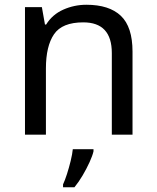

<svg xmlns="http://www.w3.org/2000/svg" viewBox="-20 -617 658 807"><path d="M343 -597Q439 -597 488 -550.5Q537 -504 537 -400V-51H450V-394Q450 -523 330 -523Q241 -523 207 -473Q173 -423 173 -329V-51H85V-587H156L169 -514H174Q200 -556 246 -576.5Q292 -597 343 -597ZM373 19Q369 37 356.5 64.5Q344 92 327.5 120Q311 148 293 170H245V158Q253 141 261.5 114.5Q270 88 277 59.5Q284 31 286 10H373Z"/></svg>

Font: Noto Sans Tamil UI
Style: Regular
Weight: 400
Designer: Jelle Bosma - Monotype Design Team
Foundry: Monotype Imaging Inc.
Version: Version 2.004; ttfautohint (v1.8.4.7-5d5b)